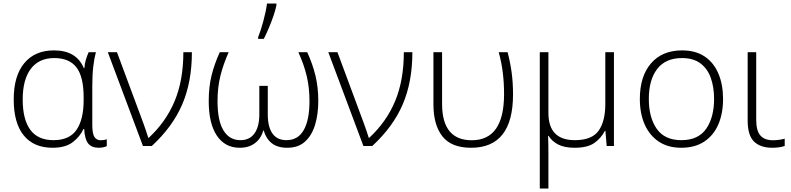

<svg xmlns="http://www.w3.org/2000/svg" viewBox="-20 -826 4476 1086"><path d="M277.3 9.8Q171.4 9.8 114.5 -59.8Q57.6 -129.4 57.6 -263.7Q57.6 -397.5 117.7 -469.2Q177.7 -541 285.2 -541Q412.1 -541 454.1 -440.9H457.5Q458.5 -464.4 465.6 -487.8Q472.7 -511.2 481.4 -530.8H522.5Q513.2 -497.6 507.6 -450Q502 -402.3 502 -339.8V-118.7Q502 -69.8 514.2 -51.3Q526.4 -32.7 549.3 -32.7Q567.9 -32.7 584 -38.1V0.5Q576.7 4.4 564.2 7.1Q551.8 9.8 539.1 9.8Q498 9.8 478.8 -14.4Q459.5 -38.6 456.1 -96.2H452.1Q432.1 -52.7 390.9 -21.5Q349.6 9.8 277.3 9.8ZM282.7 -33.2Q373.5 -33.2 413.3 -92.3Q453.1 -151.4 453.1 -259.3V-275.4Q453.1 -391.6 412.6 -444.6Q372.1 -497.6 287.1 -497.6Q200.2 -497.6 154.3 -436.8Q108.4 -376 108.4 -263.2Q108.4 -150.4 151.4 -91.8Q194.3 -33.2 282.7 -33.2Z M589.8 -530.8H641.6L789.1 -133.8Q795.9 -115.2 804.7 -89.6Q813.5 -64 818.8 -46.4H821.3Q918.9 -136.7 968 -254.6Q1017.1 -372.6 1017.1 -530.8H1065.4Q1065.4 -363.3 1011 -236.1Q956.5 -108.9 838.4 0H788.6Z M1717.8 -530.8Q1748 -464.8 1764.2 -398.7Q1780.3 -332.5 1780.3 -254.4Q1780.3 -181.6 1762.7 -121.8Q1745.1 -62 1706.5 -26.1Q1668 9.8 1604.5 9.8Q1549.8 9.8 1517.3 -15.9Q1484.9 -41.5 1471.7 -87.4H1468.8Q1456.1 -41.5 1421.6 -15.9Q1387.2 9.8 1335.9 9.8Q1252.9 9.8 1206.8 -58.6Q1160.6 -127 1160.6 -254.4Q1160.6 -334 1176.5 -398.7Q1192.4 -463.4 1223.1 -530.8H1273.4Q1242.7 -461.9 1226.6 -396.7Q1210.4 -331.5 1210.4 -253.9Q1210.4 -143.1 1244.1 -88.1Q1277.8 -33.2 1339.8 -33.2Q1392.6 -33.2 1419.7 -71.8Q1446.8 -110.4 1446.8 -179.2V-340.3H1494.6V-179.2Q1494.6 -107.9 1521.2 -70.6Q1547.9 -33.2 1600.6 -33.2Q1665.5 -33.2 1698 -90.3Q1730.5 -147.5 1730.5 -253.9Q1730.5 -331.1 1714.6 -397Q1698.7 -462.9 1667.5 -530.8ZM1439.9 -606V-615.2Q1455.1 -653.3 1469.7 -707.3Q1484.4 -761.2 1490.2 -806.2H1543.5V-796.4Q1538.1 -769 1526.4 -734.9Q1514.6 -700.7 1500 -666.5Q1485.4 -632.3 1472.2 -606Z M1836.9 -530.8H1888.7L2036.1 -133.8Q2043 -115.2 2051.8 -89.6Q2060.5 -64 2065.9 -46.4H2068.4Q2166 -136.7 2215.1 -254.6Q2264.2 -372.6 2264.2 -530.8H2312.5Q2312.5 -363.3 2258.1 -236.1Q2203.6 -108.9 2085.4 0H2035.6Z M2644.5 9.8Q2533.2 9.8 2482.4 -54.7Q2431.6 -119.1 2431.6 -235.4V-530.8H2480.5V-238.8Q2480.5 -32.7 2648.4 -32.7Q2831.1 -32.7 2831.1 -293.5Q2831.1 -356.9 2824 -415Q2816.9 -473.1 2800.8 -530.8H2851.1Q2866.2 -473.1 2874 -416Q2881.8 -358.9 2881.8 -292Q2881.8 9.8 2644.5 9.8Z M3452.6 -530.8V0H3411.6L3404.3 -85.9H3401.4Q3379.9 -44.4 3341.6 -17.3Q3303.2 9.8 3229.5 9.8Q3173.3 9.8 3137.5 -8.5Q3101.6 -26.9 3083 -57.6H3080.1Q3081.1 -38.6 3081.5 -12.7Q3082 13.2 3082 43V240.2H3033.2V-530.8H3082V-187Q3082 -33.2 3231.4 -33.2Q3327.6 -33.2 3365.7 -86.4Q3403.8 -139.6 3403.8 -238.3V-530.8Z M4069.8 -266.1Q4069.8 -184.1 4043 -122.1Q4016.1 -60.1 3963.4 -25.1Q3910.6 9.8 3833 9.8Q3758.8 9.8 3706.5 -24.9Q3654.3 -59.6 3626.7 -121.6Q3599.1 -183.6 3599.1 -266.1Q3599.1 -394.5 3662.4 -467.8Q3725.6 -541 3837.9 -541Q3915 -541 3966.6 -505.9Q4018.1 -470.7 4043.9 -408.9Q4069.8 -347.2 4069.8 -266.1ZM3649.9 -266.1Q3649.9 -161.1 3694.8 -97.2Q3739.7 -33.2 3834 -33.2Q3929.7 -33.2 3974.4 -97.7Q4019 -162.1 4019 -266.1Q4019 -333 4000.5 -385.3Q3981.9 -437.5 3941.9 -467.5Q3901.9 -497.6 3837.4 -497.6Q3744.6 -497.6 3697.3 -436Q3649.9 -374.5 3649.9 -266.1Z M4257.3 -530.8V-148.9Q4257.3 -86.9 4280.8 -59.8Q4304.2 -32.7 4352.5 -32.7Q4370.1 -32.7 4388.2 -35.4Q4406.2 -38.1 4418.5 -41.5V-0.5Q4390.6 9.8 4347.2 9.8Q4281.7 9.8 4245.4 -24.9Q4209 -59.6 4209 -144V-530.8Z"/></svg>

Font: Open Sans Light
Style: Regular
Weight: 300
Designer: Monotype Design Team
Foundry: Monotype Imaging Inc.
Version: Version 3.000; ttfautohint (v1.8.4)